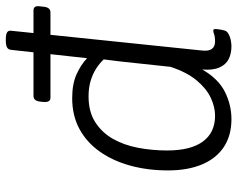

<svg xmlns="http://www.w3.org/2000/svg" viewBox="-96 -696 798 645"><g transform="rotate(-90 302.5 -373.0)"><path d="M297 -602Q281 -602 283 -626L284 -635Q286 -659 303 -659H590Q599 -659 602.5 -653.5Q606 -648 604 -635L603 -626Q601 -602 584 -602ZM225 6Q171 6 132.5 -19Q94 -44 73.5 -92Q53 -140 53 -207Q53 -275 69 -333.5Q85 -392 116 -436Q147 -480 192 -504.5Q237 -529 296 -529Q343 -529 375.5 -514.5Q408 -500 430 -479L458 -734Q459 -744 466.5 -748Q474 -752 489 -752H493Q510 -752 517 -747.5Q524 -743 522 -732L456 -95Q453 -71 461 -60Q469 -49 487 -49Q501 -49 509.5 -52Q518 -55 523 -55Q525 -55 526.5 -53.5Q528 -52 528 -48Q528 -46 527.5 -41Q527 -36 526 -30Q525 -24 523 -17Q521 -9 511 -3.5Q501 2 489.5 4Q478 6 470 6Q446 6 427.5 -3Q409 -12 399 -34Q389 -56 392 -92Q361 -38 317 -16Q273 6 225 6ZM237 -49Q266 -49 297 -63.5Q328 -78 355.5 -111Q383 -144 401 -199L419 -367Q421 -382 422.5 -395.5Q424 -409 426 -423Q413 -437 395 -448.5Q377 -460 354 -467Q331 -474 302 -474Q250 -474 215 -451.5Q180 -429 159 -392Q138 -355 129 -307.5Q120 -260 120 -210Q120 -131 150 -90Q180 -49 237 -49Z"/></g></svg>

Font: Asap Light
Style: Italic
Weight: 300
Italic angle: -6°
Designer: Pablo Cosgaya
Foundry: Omnibus-Type
Version: Version 3.001